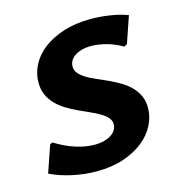

<svg xmlns="http://www.w3.org/2000/svg" viewBox="-86 -605 655 693"><g transform="rotate(-15 242.0 -258.5)"><path d="M54.7 -127.4 64 -132.8Q100.1 -109.9 138.2 -97.4Q176.3 -85 210.9 -85Q230.5 -85 246.3 -89.4Q262.2 -93.8 272.9 -101.1Q283.7 -108.4 289.6 -118.2Q295.4 -127.9 295.4 -138.7Q295.4 -152.8 285.9 -163.6Q276.4 -174.3 260.5 -183.8Q244.6 -193.4 224.6 -202.1Q204.6 -210.9 183.6 -220.7Q162.6 -230.5 142.6 -242.4Q122.6 -254.4 106.7 -270.3Q90.8 -286.1 81.3 -306.6Q71.8 -327.1 71.8 -354Q71.8 -388.7 88.4 -420.2Q105 -451.7 136.2 -475.3Q167.5 -499 212.4 -513.2Q257.3 -527.3 313.5 -527.3Q347.2 -527.3 384 -521.7Q420.9 -516.1 450.2 -504.9L416 -405.3L404.8 -399.4Q377 -416 346.4 -424.3Q315.9 -432.6 288.6 -432.6Q268.1 -432.6 252.4 -428Q236.8 -423.3 226.3 -415.8Q215.8 -408.2 210.7 -398.4Q205.6 -388.7 205.6 -377.9Q205.6 -363.3 215.3 -352.1Q225.1 -340.8 240.7 -331.3Q256.3 -321.8 276.6 -313.2Q296.9 -304.7 317.9 -294.9Q338.9 -285.2 359.1 -273.4Q379.4 -261.7 395 -246.3Q410.6 -231 420.4 -210.9Q430.2 -190.9 430.2 -164.6Q430.2 -131.8 414.6 -100.6Q398.9 -69.3 368.4 -44.7Q337.9 -20 293.7 -5.1Q249.5 9.8 192.4 9.8Q148.9 9.8 103.8 0.2Q58.6 -9.3 20.5 -27.8Z"/></g></svg>

Font: Proza Libre
Style: SemiBold Italic
Weight: 600
Designer: Jasper de Waard
Foundry: Jasper de Waard
Version: Version 1.000; ttfautohint (v1.4.1.8-43bc)